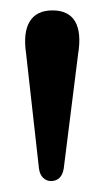

<svg xmlns="http://www.w3.org/2000/svg" viewBox="-20 -796 196 360"><path d="M75.5 -456.5Q67.5 -456.5 61 -462.5Q54.5 -468.5 53 -480.5L29 -695Q23 -735 35.8 -755.8Q48.5 -776.5 78.5 -776.5Q108.5 -776.5 120.8 -755.8Q133 -735 126.5 -695L99.5 -480Q97.5 -468 91.2 -462.2Q85 -456.5 75.5 -456.5Z"/></svg>

Font: Fraunces 20pt
Style: Regular
Weight: 400
Version: Version 1.000;[b76b70a41]